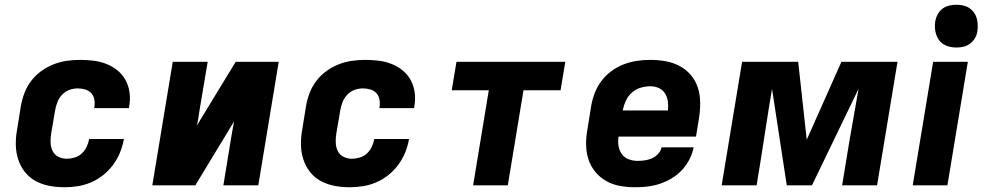

<svg xmlns="http://www.w3.org/2000/svg" viewBox="-20 -780 4140 808"><path d="M251 8Q218 8 187 2Q156 -4 129.5 -18.5Q103 -33 84.5 -56.5Q66 -80 56.5 -109.5Q47 -139 46.5 -171Q46 -203 52 -235L68 -335Q73 -363 83.5 -390Q94 -417 112 -440.5Q130 -464 154.5 -481.5Q179 -499 206 -509.5Q233 -520 261 -524Q289 -528 317 -528Q346 -528 374 -524.5Q402 -521 427.5 -511Q453 -501 474 -484Q495 -467 508 -443.5Q521 -420 525 -392Q529 -364 524 -335L523 -325H377V-329Q380 -345 377 -361Q374 -377 364 -388Q354 -399 338.5 -403.5Q323 -408 307 -408Q289 -408 271.5 -401.5Q254 -395 241 -381Q228 -367 221.5 -350Q215 -333 212 -316L195 -216Q192 -197 193 -178Q194 -159 202 -143.5Q210 -128 226 -120Q242 -112 261 -112Q277 -112 294 -117Q311 -122 324 -134Q337 -146 344.5 -162Q352 -178 355 -194V-195H501V-193Q496 -165 485 -138Q474 -111 456 -86.5Q438 -62 414 -43Q390 -24 363 -12.5Q336 -1 307.5 3.5Q279 8 251 8Z M621 0 707 -520H854L819 -312Q817 -297 814.5 -281.5Q812 -266 808 -251L972 -520H1153L1067 0H920L954 -208Q957 -223 959.5 -238.5Q962 -254 965 -269L802 0Z M1451 8Q1418 8 1387 2Q1356 -4 1329.5 -18.5Q1303 -33 1284.5 -56.5Q1266 -80 1256.5 -109.5Q1247 -139 1246.5 -171Q1246 -203 1252 -235L1268 -335Q1273 -363 1283.5 -390Q1294 -417 1312 -440.5Q1330 -464 1354.5 -481.5Q1379 -499 1406 -509.5Q1433 -520 1461 -524Q1489 -528 1517 -528Q1546 -528 1574 -524.5Q1602 -521 1627.5 -511Q1653 -501 1674 -484Q1695 -467 1708 -443.5Q1721 -420 1725 -392Q1729 -364 1724 -335L1723 -325H1577V-329Q1580 -345 1577 -361Q1574 -377 1564 -388Q1554 -399 1538.5 -403.5Q1523 -408 1507 -408Q1489 -408 1471.5 -401.5Q1454 -395 1441 -381Q1428 -367 1421.5 -350Q1415 -333 1412 -316L1395 -216Q1392 -197 1393 -178Q1394 -159 1402 -143.5Q1410 -128 1426 -120Q1442 -112 1461 -112Q1477 -112 1494 -117Q1511 -122 1524 -134Q1537 -146 1544.5 -162Q1552 -178 1555 -194V-195H1701V-193Q1696 -165 1685 -138Q1674 -111 1656 -86.5Q1638 -62 1614 -43Q1590 -24 1563 -12.5Q1536 -1 1507.5 3.5Q1479 8 1451 8Z M1971 0 2037 -400H1881L1901 -520H2359L2339 -400H2183L2117 0Z M2653 8Q2621 8 2589.5 2.5Q2558 -3 2531.5 -18Q2505 -33 2485.5 -56.5Q2466 -80 2456.5 -109Q2447 -138 2446.5 -170.5Q2446 -203 2452 -235L2468 -335Q2473 -363 2483.5 -390Q2494 -417 2512 -440.5Q2530 -464 2554 -481.5Q2578 -499 2605.5 -509.5Q2633 -520 2661 -524Q2689 -528 2716 -528Q2749 -528 2780.5 -522.5Q2812 -517 2839.5 -502.5Q2867 -488 2887 -464.5Q2907 -441 2916.5 -412Q2926 -383 2926.5 -350.5Q2927 -318 2922 -285L2909 -205H2583Q2580 -185 2583 -166Q2586 -147 2596.5 -132Q2607 -117 2625 -110Q2643 -103 2663 -103Q2678 -103 2693 -105Q2708 -107 2723 -113.5Q2738 -120 2749.5 -132.5Q2761 -145 2764 -160H2899Q2894 -134 2881.5 -109.5Q2869 -85 2850 -64.5Q2831 -44 2806.5 -29.5Q2782 -15 2756.5 -6.5Q2731 2 2705 5Q2679 8 2653 8ZM2791 -315Q2793 -335 2790.5 -353.5Q2788 -372 2778.5 -387Q2769 -402 2752.5 -409.5Q2736 -417 2717 -417Q2697 -417 2676.5 -411Q2656 -405 2639.5 -390.5Q2623 -376 2614 -356.5Q2605 -337 2601 -317V-315Z M3017 0 3103 -520H3339L3375 -192L3521 -520H3757L3671 0H3524L3541 -104Q3553 -179 3566.5 -254.5Q3580 -330 3593 -406L3397 0H3291L3229 -406Q3216 -330 3204.5 -254.5Q3193 -179 3181 -104L3164 0Z M3821 0 3907 -520H4053L3967 0ZM4005 -580Q3991 -580 3977 -583Q3963 -586 3951 -593.5Q3939 -601 3931.5 -611.5Q3924 -622 3919.5 -635.5Q3915 -649 3914.5 -663Q3914 -677 3916 -692Q3919 -707 3926.5 -720.5Q3934 -734 3946.5 -743.5Q3959 -753 3974.5 -756.5Q3990 -760 4005 -760Q4019 -760 4033 -757Q4047 -754 4058.5 -746.5Q4070 -739 4078 -728.5Q4086 -718 4090 -704.5Q4094 -691 4094.5 -677Q4095 -663 4093 -648Q4091 -633 4083 -619.5Q4075 -606 4062.5 -596.5Q4050 -587 4035 -583.5Q4020 -580 4005 -580Z"/></svg>

Font: Iosevka Aile Heavy Oblique
Style: Regular
Weight: 900
Italic angle: -9°
Designer: Belleve Invis
Foundry: Belleve Invis
Version: Version 31.1.0; ttfautohint (v1.8.4)